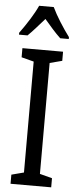

<svg xmlns="http://www.w3.org/2000/svg" viewBox="-62 -975 407 1007"><g transform="rotate(5 141.5 -471.5)"><path d="M179 -943H102C83 -900 46 -842 10 -793V-783H55C79 -806 110 -842 141 -877C171 -842 199 -809 227 -783H272V-793C239 -837 200 -898 179 -943ZM248 0V-48L183 -65V-649L248 -666V-714H34V-666L99 -649V-65L34 -48V0Z"/></g></svg>

Font: Noto Sans Gurmukhi UI ExtraCondensed
Style: Regular
Weight: 400
Width: 2
Designer: Jelle Bosma - Monotype Design Team
Foundry: Monotype Imaging Inc.
Version: Version 2.004